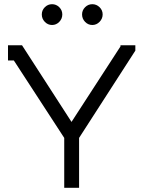

<svg xmlns="http://www.w3.org/2000/svg" viewBox="-20 -895 682 915"><path d="M371.1 -826.2Q371.1 -846.2 385.5 -860.6Q399.9 -875 419.9 -875Q439.9 -875 454.6 -860.6Q469.2 -846.2 469.2 -826.2Q469.2 -806.2 454.6 -791Q439.9 -775.9 419.9 -775.9Q399.9 -775.9 385.5 -790.8Q371.1 -805.7 371.1 -826.2ZM276.9 -826.2Q276.9 -805.7 262.5 -790.8Q248 -775.9 228 -775.9Q208 -775.9 193.6 -790.8Q179.2 -805.7 179.2 -826.2Q179.2 -846.2 193.6 -860.6Q208 -875 228 -875Q248 -875 262.5 -860.6Q276.9 -846.2 276.9 -826.2ZM625 -679.2V-653.8L356.9 -237.8V0H286.1V-237.8L45.9 -606.9H18.1V-679.2H85L320.8 -314L554.2 -673.8V-679.2Z"/></svg>

Font: Rawengulk
Style: Bold
Weight: 700
Version: Version 0.92